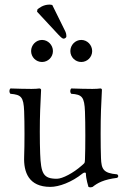

<svg xmlns="http://www.w3.org/2000/svg" viewBox="-20 -795 547 827"><path d="M205.2 -773.4C202 -774.3 197.2 -775.2 193.2 -775.2C166 -775.2 147.6 -759.9 141.2 -754.5L139.6 -744.6L230.8 -646.5C243.6 -633 249.2 -628.5 254 -628.5C260.4 -628.5 266 -633.9 266 -638.4C266 -644.7 265.2 -651 261.2 -660ZM114 -575C114 -549 135 -528 161 -528C187 -528 208 -549 208 -575C208 -601 187 -623 161 -623C135 -623 114 -601 114 -575ZM283 -575C283 -549 304 -528 330 -528C356 -528 377 -549 377 -575C377 -601 356 -623 330 -623C304 -623 283 -601 283 -575ZM197 10C234 10 289 -10 336 -48C341 -52 350 -54 350 -47C350 -25 361 10 361 10C368 13 372 12 379 10C400 -7 427 -22 485 -29C491 -35 491 -38 485 -44C424 -49 416.9 -67 415 -114C413 -164 413 -270 415 -320C416.2 -349 419 -408 419 -408C419 -411 417 -414 412 -414C407 -413 392 -412 378 -412C347 -412 322 -413 287 -414C281 -408 281 -397 287 -391C334 -388 343.5 -376.9 346 -314C348 -264 348 -158 346 -108C345.3 -90 344 -93 331 -81C296 -50 249 -25 225 -25C165.9 -25 156.4 -48.1 153 -133C151 -183 151 -270 153 -320C154.2 -349 157 -408 157 -408C157 -411 154 -414 149 -414C144 -413 130 -412 116 -412C85 -412 60 -413 25 -414C19 -408 19 -397 25 -391C71 -387 81.5 -378 84 -316C86 -266 86 -170 84 -120C81.4 -54.1 103 10 197 10Z"/></svg>

Font: Libertinus Serif Display
Style: Regular
Weight: 400
Designer: Philipp H. Poll
Foundry: Khaled Hosny
Version: Version 6.1